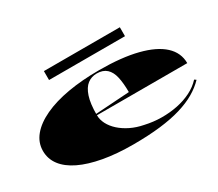

<svg xmlns="http://www.w3.org/2000/svg" viewBox="-125 -961 1418 1248"><g transform="rotate(-30 584.0 -337.0)"><path d="M612 -515Q780 -515 896 -485.5Q1012 -456 1071.5 -401Q1131 -346 1131 -268H450V-278L708 -295Q708 -361 697.5 -408Q687 -455 660 -479.5Q633 -504 587 -504Q547 -504 517 -481Q487 -458 470 -406.5Q453 -355 453 -270Q453 -235 470 -202Q487 -169 518.5 -140.5Q550 -112 593 -91Q636 -70 688 -60Q749 -46 810.5 -45.5Q872 -45 929 -56.5Q986 -68 1034 -92Q1082 -116 1116 -153L1129 -144Q1093 -106 1042.5 -76.5Q992 -47 924 -26.5Q856 -6 766.5 4.5Q677 15 563 15Q439 15 340.5 -3Q242 -21 173.5 -54Q105 -87 69 -134.5Q33 -182 33 -242Q33 -305 75 -355.5Q117 -406 194 -442Q271 -478 377 -496.5Q483 -515 612 -515ZM298 -622V-689H868V-622Z"/></g></svg>

Font: Kalnia Expanded SemiBold
Style: Regular
Weight: 600
Width: 7
Designer: Frida Medrano
Foundry: Frida Medrano
Version: Version 1.105